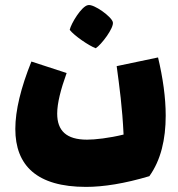

<svg xmlns="http://www.w3.org/2000/svg" viewBox="-20 -554 699 752"><path d="M355 -365C377 -379 427 -445 422 -467C418 -488 348 -539 325 -534C299 -530 258 -461 253 -437C271 -414 328 -375 355 -365ZM599 -329 437 -295C448 -213 459 -134 464 -27C407 -13 352 -7 321 -7C240 -7 204 -42 204 -109C204 -150 218 -204 241 -268L103 -313C62 -211 40 -122 40 -49C40 94 124 178 317 178C385 178 468 165 565 136C610 73 629 -8 629 -101C629 -172 618 -249 599 -329Z"/></svg>

Font: FilmFarsi_V5 Display
Style: Regular
Weight: 400
Designer: Borna Izadpanah
Foundry: Borna Izadpanah
Version: Version 1.000;PS 001.000;hotconv 1.0.88;makeotf.lib2.5.64775